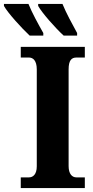

<svg xmlns="http://www.w3.org/2000/svg" viewBox="-84 -951 469 971"><path d="M238 -771H306V-784C282 -828 250 -886 232 -931H109V-921C128 -886 198 -807 238 -771ZM66 -771H135V-784C110 -828 78 -886 60 -931H-64V-921C-45 -886 27 -807 66 -771ZM21 0H345V-54H302C281 -54 263 -71 263 -111V-600C263 -646 278 -660 302 -660H345V-714H21V-660H63C82 -660 102 -646 102 -600V-110C102 -68 82 -54 63 -54H21Z"/></svg>

Font: Noto Serif Condensed ExtraBold
Style: Regular
Weight: 800
Width: 3
Designer: Monotype Design Team
Foundry: Monotype Imaging Inc.
Version: Version 2.013